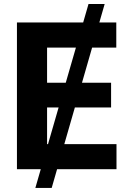

<svg xmlns="http://www.w3.org/2000/svg" viewBox="-20 -839 647 952"><path d="M155.3 92.8 418.9 -819.3H499L236.3 92.8ZM64 0V-727.5H556.6V-603H213.4V-428.7H530.8V-306.2H213.4V-124.5H557.6V0Z"/></svg>

Font: Inter 17pt
Style: Bold
Weight: 700
Version: Version 4.001;git-66647c0bb